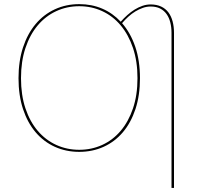

<svg xmlns="http://www.w3.org/2000/svg" viewBox="-20 -728 972 928"><path d="M363 -4Q422.5 -4 474 -27.5Q525.5 -51 563.2 -95.5Q601 -140 622.8 -204.2Q644.5 -268.5 644.5 -350Q644.5 -431.5 622.8 -496Q601 -560.5 563.2 -605.5Q525.5 -650.5 474 -674.2Q422.5 -698 363 -698Q303.5 -698 252 -674.2Q200.5 -650.5 162.5 -605.5Q124.5 -560.5 103 -496Q81.5 -431.5 81.5 -350Q81.5 -268.5 103 -204.2Q124.5 -140 162.5 -95.5Q200.5 -51 252 -27.5Q303.5 -4 363 -4ZM809 -569Q809 -596 803.2 -619.2Q797.5 -642.5 785.2 -659.8Q773 -677 754 -686.8Q735 -696.5 708 -696.5Q689 -696.5 670.5 -690Q652 -683.5 634.2 -672.8Q616.5 -662 600.2 -647.2Q584 -632.5 570 -616Q611 -569 633.8 -502Q656.5 -435 656.5 -350Q656.5 -267 634.8 -201Q613 -135 574 -89Q535 -43 481 -18.5Q427 6 363 6Q299 6 245 -18.5Q191 -43 152 -89Q113 -135 91.2 -201Q69.5 -267 69.5 -350Q69.5 -432.5 91.2 -498.8Q113 -565 152 -611.5Q191 -658 245 -683Q299 -708 363 -708Q423.5 -708 474.2 -686.2Q525 -664.5 563.5 -623Q578.5 -640 595.5 -655.2Q612.5 -670.5 630.8 -681.8Q649 -693 668.5 -699.8Q688 -706.5 708 -706.5Q737 -706.5 758.5 -696.5Q780 -686.5 793.8 -668.2Q807.5 -650 814.2 -624.8Q821 -599.5 821 -569V180.5H809Z"/></svg>

Font: Lato 2
Style: Regular
Weight: 100
Designer: Lukasz Dziedzic with Adam Twardoch and Botio Nikoltchev
Foundry: tyPoland Lukasz Dziedzic
Version: Version 2.015; 2015-08-06; http://www.latofonts.com/